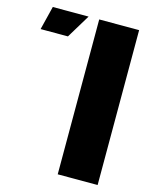

<svg xmlns="http://www.w3.org/2000/svg" viewBox="-327 -784 667 855"><g transform="rotate(15 6.0 -357.0)"><path d="M207 -714V0H23V-714ZM-191 -714H-26L-92 -605H-218Z"/></g></svg>

Font: Non Bureau Extended
Style: Bold
Weight: 700
Width: 7
Designer: Jona Saucedo
Foundry: Non Foundry
Version: Version 1.000; ttfautohint (v1.8.4)